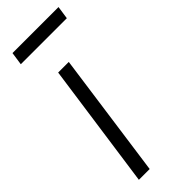

<svg xmlns="http://www.w3.org/2000/svg" viewBox="-239 -741 767 767"><g transform="rotate(-45 145.0 -357.5)"><path d="M29 0 104 -531H164L90 0ZM22 -660 30 -715H290L282 -660Z"/></g></svg>

Font: Plus Jakarta Sans Light
Style: Italic
Weight: 300
Italic angle: -8°
Designer: Gumpita Rahayu
Foundry: Tokotype
Version: Version 2.071; ttfautohint (v1.8.4.7-5d5b);gftools[0.9.29]